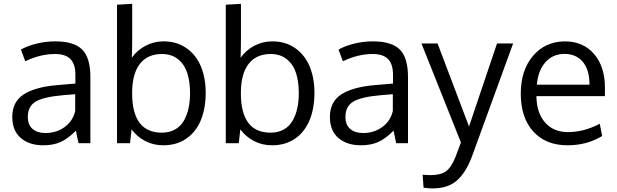

<svg xmlns="http://www.w3.org/2000/svg" viewBox="-20 -769 3312 1031"><path d="M224.6 -54.7Q282.7 -54.7 326.9 -86.7Q371.1 -118.7 383.8 -172.9V-263.2Q381.3 -263.2 354.2 -260.7Q327.1 -258.3 318.8 -257.8Q212.9 -248.5 171.1 -223.1Q129.4 -197.8 129.4 -141.6Q129.4 -98.6 154.8 -76.7Q180.2 -54.7 224.6 -54.7ZM401.9 0Q394.5 -31.2 387.7 -67.4Q343.3 -22.9 304.2 -5.9Q265.1 11.2 212.4 11.2Q137.2 11.2 91.6 -28.1Q45.9 -67.4 45.9 -141.1Q45.9 -223.1 108.2 -262.7Q170.4 -302.2 287.6 -312Q303.7 -313.5 336.2 -316.2Q368.7 -318.8 384.8 -320.3V-367.7Q384.8 -424.3 358.4 -451.7Q332 -479 275.4 -479Q196.3 -479 115.7 -439.9Q113.3 -445.8 103 -473.9Q92.8 -502 92.3 -502.9Q127.9 -522.9 177 -534.9Q226.1 -546.9 276.9 -546.9Q377 -546.9 421.1 -503.2Q465.3 -459.5 465.3 -354.5V0Z M849.6 -479Q772 -479 730.7 -425.5Q689.5 -372.1 689.5 -268.6Q689.5 -56.6 849.1 -56.6Q888.7 -56.6 918.7 -73Q948.7 -89.4 966.1 -118.9Q983.4 -148.4 991.9 -185.5Q1000.5 -222.7 1000.5 -268.1Q1000.5 -329.6 986.1 -375.5Q971.7 -421.4 937 -450.2Q902.3 -479 849.6 -479ZM857.9 -546.9Q929.2 -546.9 981 -510.7Q1032.7 -474.6 1058.6 -412.6Q1084.5 -350.6 1084.5 -270.5Q1084.5 -187.5 1058.8 -124.5Q1033.2 -61.5 981.2 -25.1Q929.2 11.2 856.9 11.2Q803.7 11.2 759.8 -11.7Q715.8 -34.7 686.5 -74.2L678.2 0H608.4V-743.7L689.9 -748.5V-571.3Q689.9 -505.9 688 -459Q716.3 -499.5 761.5 -523.2Q806.6 -546.9 857.9 -546.9Z M1433.6 -479Q1356 -479 1314.7 -425.5Q1273.4 -372.1 1273.4 -268.6Q1273.4 -56.6 1433.1 -56.6Q1472.7 -56.6 1502.7 -73Q1532.7 -89.4 1550 -118.9Q1567.4 -148.4 1575.9 -185.5Q1584.5 -222.7 1584.5 -268.1Q1584.5 -329.6 1570.1 -375.5Q1555.7 -421.4 1521 -450.2Q1486.3 -479 1433.6 -479ZM1441.9 -546.9Q1513.2 -546.9 1564.9 -510.7Q1616.7 -474.6 1642.6 -412.6Q1668.5 -350.6 1668.5 -270.5Q1668.5 -187.5 1642.8 -124.5Q1617.2 -61.5 1565.2 -25.1Q1513.2 11.2 1440.9 11.2Q1387.7 11.2 1343.8 -11.7Q1299.8 -34.7 1270.5 -74.2L1262.2 0H1192.4V-743.7L1273.9 -748.5V-571.3Q1273.9 -505.9 1272 -459Q1300.3 -499.5 1345.5 -523.2Q1390.6 -546.9 1441.9 -546.9Z M1930.2 -54.7Q1988.3 -54.7 2032.5 -86.7Q2076.7 -118.7 2089.4 -172.9V-263.2Q2086.9 -263.2 2059.8 -260.7Q2032.7 -258.3 2024.4 -257.8Q1918.5 -248.5 1876.7 -223.1Q1835 -197.8 1835 -141.6Q1835 -98.6 1860.4 -76.7Q1885.7 -54.7 1930.2 -54.7ZM2107.4 0Q2100.1 -31.2 2093.3 -67.4Q2048.8 -22.9 2009.8 -5.9Q1970.7 11.2 1918 11.2Q1842.8 11.2 1797.1 -28.1Q1751.5 -67.4 1751.5 -141.1Q1751.5 -223.1 1813.7 -262.7Q1876 -302.2 1993.2 -312Q2009.3 -313.5 2041.7 -316.2Q2074.2 -318.8 2090.3 -320.3V-367.7Q2090.3 -424.3 2064 -451.7Q2037.6 -479 1981 -479Q1901.9 -479 1821.3 -439.9Q1818.8 -445.8 1808.6 -473.9Q1798.3 -502 1797.9 -502.9Q1833.5 -522.9 1882.6 -534.9Q1931.6 -546.9 1982.4 -546.9Q2082.5 -546.9 2126.7 -503.2Q2170.9 -459.5 2170.9 -354.5V0Z M2243.2 -535.6H2329.6L2498.5 -89.8L2648.9 -535.6H2735.4Q2518.6 61 2511.2 79.6Q2477.5 164.1 2429.7 203.4Q2381.8 242.7 2303.7 242.7Q2280.3 242.7 2254.4 238.8L2249.5 169.4Q2276.9 171.4 2290.5 171.4Q2345.7 171.4 2374.3 151.1Q2402.8 130.9 2425.3 75.2Q2445.3 23.9 2455.1 -3.9Z M2862.8 -314.5H3145.5Q3145.5 -394 3109.6 -436.8Q3073.7 -479.5 3011.2 -479.5Q2948.7 -479.5 2909.2 -435.3Q2869.6 -391.1 2862.8 -314.5ZM3027.3 11.2Q2910.6 11.2 2843.5 -63Q2776.4 -137.2 2776.4 -266.1Q2776.4 -390.6 2841.3 -468Q2906.2 -545.4 3012.2 -546.9Q3111.8 -546.9 3170.2 -478.8Q3228.5 -410.6 3228.5 -296.9Q3228.5 -291 3228.3 -275.4Q3228 -259.8 3228 -252.9H2860.4Q2861.8 -161.6 2907.5 -110.6Q2953.1 -59.6 3030.3 -59.6Q3115.2 -59.6 3200.7 -104.5L3213.4 -38.6Q3131.8 11.2 3027.3 11.2Z"/></svg>

Font: Oxygen
Style: Regular
Weight: 400
Designer: Vernon Adams
Foundry: Vernon Adams
Version: Version Release 0.2.3 webfont; ttfautohint (v0.93.3-1d66) -l